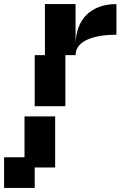

<svg xmlns="http://www.w3.org/2000/svg" viewBox="-120 -520 590 940"><path d="M100 -250H50V0H200V-250H250C250 -325 350 -350 450 -350V-500C325 -500 250 -425 250 -300V-500H100ZM-100 400H50V300H150V50H0V250H-100Z"/></svg>

Font: LS-VG5000 Bold Shifted
Style: Regular
Weight: 400
Designer: Justin Bihan, 2021
Foundry: Justin Bihan, 2021
Version: Version 1.000;Glyphs 3.1.2 (3151)